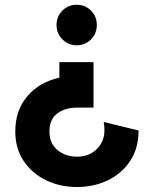

<svg xmlns="http://www.w3.org/2000/svg" viewBox="-20 -543 634 791"><path d="M378.9 -439.9Q378.9 -405.3 355 -380.9Q331.1 -356.4 295.9 -356.4Q261.2 -356.4 237.1 -380.9Q212.9 -405.3 212.9 -439.9Q212.9 -475.1 237.1 -499.3Q261.2 -523.4 295.9 -523.4Q331.1 -523.4 355 -499.3Q378.9 -475.1 378.9 -439.9ZM296.9 102.5Q347.7 102.5 378.9 71Q410.2 39.6 410.2 -5.4Q410.2 -21 408.9 -29.5Q407.7 -38.1 407.2 -40.5L550.8 -5.4Q550.8 67.9 516.4 119.9Q481.9 171.9 424.3 199.7Q366.7 227.5 296.9 227.5Q227.1 227.5 169.4 199.5Q111.8 171.4 77.4 120.1Q43 68.8 43 -1.5Q43 -88.9 93 -147Q143.1 -205.1 224.6 -223.1V-287.1H365.2V-99.6H296.9Q248 -99.6 215.8 -75.4Q183.6 -51.3 183.6 -1.5Q183.6 47.9 217 75.2Q250.5 102.5 296.9 102.5Z"/></svg>

Font: Giphurs
Style: Bold
Weight: 700
Version: Version 0.920; ttfautohint (v1.8.4.7-5d5b)